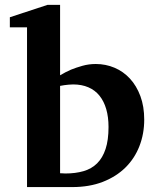

<svg xmlns="http://www.w3.org/2000/svg" viewBox="-20 -760 638 780"><path d="M565.9 -273.9Q565.9 -216.3 546.4 -166.3Q526.9 -116.2 489.5 -79.3Q452.1 -42.5 397.7 -21.2Q343.3 0 272.9 0H89.8V-648.9H20V-689.9L172.9 -740.2H224.1V-454.1Q245.1 -466.8 268.6 -477.1Q289.1 -485.4 314.9 -492.7Q340.8 -500 369.1 -500Q409.2 -500 445.1 -484.9Q481 -469.7 507.8 -440.7Q534.7 -411.6 550.3 -369.6Q565.9 -327.6 565.9 -273.9ZM420.9 -244.1Q420.9 -284.7 411.6 -316.7Q402.3 -348.6 384.3 -371.1Q366.2 -393.6 339.1 -405.3Q312 -417 276.9 -417Q267.6 -417 258.5 -416Q249.5 -415 241.7 -414.1L224.1 -411.1V-56.2Q232.9 -56.2 236.6 -55.7Q240.2 -55.2 245.1 -55.2Q286.6 -55.2 319.3 -64.7Q352.1 -74.2 374.5 -96.4Q397 -118.7 408.9 -154.8Q420.9 -190.9 420.9 -244.1Z"/></svg>

Font: Charis SIL APac
Style: Bold
Weight: 700
Foundry: SIL International
Version: Version 5.000